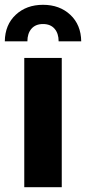

<svg xmlns="http://www.w3.org/2000/svg" viewBox="-29 -779 358 799"><path d="M72 -538H228V0H72ZM150 -759Q219 -759 263.5 -717.5Q308 -676 309 -607H215Q215 -640 198 -659.5Q181 -679 150 -679Q119 -679 102 -659.5Q85 -640 85 -607H-9Q-8 -676 36.5 -717.5Q81 -759 150 -759Z"/></svg>

Font: CMG Sans
Style: Bold
Weight: 700
Designer: Julieta Ulanovsky
Foundry: Julieta Ulanovsky
Version: Version 7.200